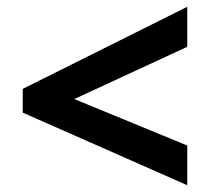

<svg xmlns="http://www.w3.org/2000/svg" viewBox="-20 -645 620 566"><path d="M532 -99 47 -313V-383L532 -625V-507L199 -353L532 -216Z"/></svg>

Font: Noto Sans Syriac Eastern
Style: Bold
Weight: 700
Designer: Patrick Giasson and the Monotype Design Team
Foundry: Monotype Imaging Inc.
Version: Version 3.001